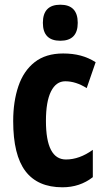

<svg xmlns="http://www.w3.org/2000/svg" viewBox="-20 -785 448 815"><path d="M245 10Q140 10 88 -58.5Q36 -127 36 -271Q36 -354 58 -419Q80 -484 127 -521Q174 -558 248 -558Q289 -558 322.5 -549Q356 -540 386 -521L348 -411Q302 -440 257 -440Q218 -440 196.5 -397Q175 -354 175 -272Q175 -108 260 -108Q317 -108 374 -149V-33Q319 10 245 10ZM236 -765Q310 -765 310 -688Q310 -612 236 -612Q162 -612 162 -688Q162 -765 236 -765Z"/></svg>

Font: Noto Sans Bengali ExtraCondensed
Style: Bold
Weight: 700
Width: 2
Designer: Joana Ranito - Universal Thirst; Jelle Bosma - Monotype Design Team
Foundry: Universal Thirst ehf.
Version: Version 3.000; ttfautohint (v1.8.4.7-5d5b)